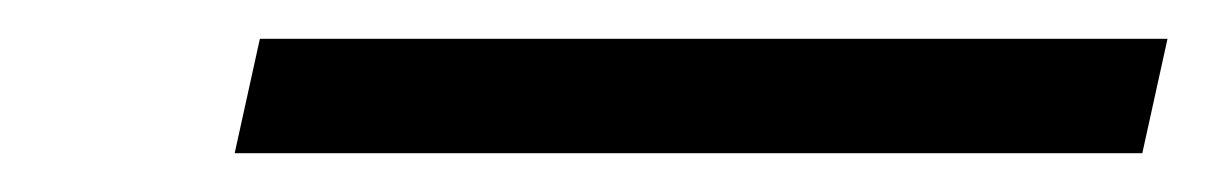

<svg xmlns="http://www.w3.org/2000/svg" viewBox="-20 -839 622 99"><path d="M101 -760 114 -819H582L569 -760Z"/></svg>

Font: Noto Serif ExtraBold
Style: Italic
Weight: 800
Italic angle: -12°
Designer: Monotype Design Team
Foundry: Monotype Imaging Inc.
Version: Version 2.013